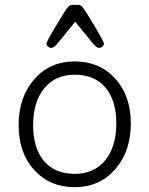

<svg xmlns="http://www.w3.org/2000/svg" viewBox="-20 -764 618 794"><path d="M193 -566Q184 -566 178 -572Q172 -578 172 -583Q172 -591 212 -658Q247 -717 257.5 -730.5Q268 -744 278 -744H304Q314 -744 324.5 -730.5Q335 -717 370 -658Q410 -591 410 -583Q410 -578 404 -572Q398 -566 389 -566Q379 -566 362 -587L291 -674L220 -587Q203 -566 193 -566ZM521 -254Q521 -138 456.5 -64Q392 10 289 10Q186 10 121.5 -61Q57 -132 57 -246Q57 -362 121.5 -436Q186 -510 289 -510Q392 -510 456.5 -439Q521 -368 521 -254ZM289 -45Q369 -45 415 -101Q461 -157 461 -254Q461 -349 416 -402Q371 -455 289 -455Q209 -455 163 -399Q117 -343 117 -246Q117 -151 162 -98Q207 -45 289 -45Z"/></svg>

Font: Solway Light
Style: Regular
Weight: 300
Designer: Mariya V. Pigoulevskaya
Foundry: The Northern Block Ltd.
Version: Version 1.000;hotconv 1.0.109;makeotfexe 2.5.65596